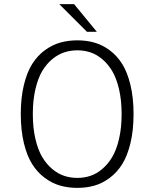

<svg xmlns="http://www.w3.org/2000/svg" viewBox="-20 -902 750 933"><path d="M450.5 -747.5H402.5L268 -882H340ZM356 11Q311.5 11 272.5 0Q233.5 -11 197.8 -37.5Q162 -64 136.5 -104.2Q111 -144.5 96 -206.8Q81 -269 81 -348Q81 -426.5 96 -488.8Q111 -551 136.5 -591.2Q162 -631.5 197.8 -657.8Q233.5 -684 272.5 -695Q311.5 -706 356 -706Q400 -706 438.8 -695Q477.5 -684 513 -657.8Q548.5 -631.5 573.8 -591.2Q599 -551 614 -488.8Q629 -426.5 629 -348Q629 -269 614 -206.8Q599 -144.5 573.8 -104.2Q548.5 -64 513 -37.5Q477.5 -11 438.8 0Q400 11 356 11ZM356 -37.5Q388.5 -37.5 418.5 -47.2Q448.5 -57 476.5 -80.5Q504.5 -104 525.2 -138.8Q546 -173.5 558.5 -227.2Q571 -281 571 -348Q571 -414.5 558.5 -468.2Q546 -522 525.2 -556.8Q504.5 -591.5 476.5 -614.8Q448.5 -638 418.5 -647.8Q388.5 -657.5 356 -657.5Q323 -657.5 292.8 -647.8Q262.5 -638 234.2 -614.8Q206 -591.5 185.2 -556.8Q164.5 -522 152 -468.2Q139.5 -414.5 139.5 -348Q139.5 -281 152 -227.2Q164.5 -173.5 185.2 -138.8Q206 -104 234.2 -80.5Q262.5 -57 292.8 -47.2Q323 -37.5 356 -37.5Z"/></svg>

Font: League Mono UltraLight
Style: Regular
Weight: 200
Width: 6
Designer: Tyler Finck
Foundry: The League of Moveable Type / Tyler Finck
Version: Version 2.210